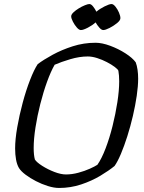

<svg xmlns="http://www.w3.org/2000/svg" viewBox="-20 -932 714 952"><path d="M273 0Q248 0 217.5 -9.5Q187 -19 158 -34Q129 -49 106.5 -66Q84 -83 74 -99Q64 -116 59.5 -141Q55 -166 55 -196Q55 -241 65.5 -301Q76 -361 92.5 -422.5Q109 -484 129 -535.5Q149 -587 167 -614Q196 -636 241 -660.5Q286 -685 340.5 -702.5Q395 -720 454 -720Q486 -720 526.5 -705Q567 -690 602 -667.5Q637 -645 653 -623Q659 -607 662 -586Q665 -565 665 -542Q665 -505 658 -457Q651 -409 639 -357.5Q627 -306 611.5 -257Q596 -208 579.5 -169Q563 -130 548 -109Q520 -86 477.5 -60.5Q435 -35 382.5 -17.5Q330 0 273 0ZM307 -67Q337 -67 368.5 -75.5Q400 -84 425.5 -95.5Q451 -107 463 -115Q484 -145 503.5 -196Q523 -247 538 -307Q553 -367 562 -425.5Q571 -484 571 -529Q571 -543 570 -556.5Q569 -570 567 -581Q565 -588 549 -600Q533 -612 510 -624Q487 -636 462 -644Q437 -652 415 -652Q374 -652 328.5 -638.5Q283 -625 251 -611Q232 -578 213.5 -527Q195 -476 180 -417Q165 -358 156 -300.5Q147 -243 147 -198Q147 -180 148.5 -166Q150 -152 153 -141Q162 -127 189.5 -109.5Q217 -92 249.5 -79.5Q282 -67 307 -67ZM381 -783Q372 -783 361 -795.5Q350 -808 341.5 -824.5Q333 -841 333 -851Q333 -860 344 -870.5Q355 -881 370.5 -890.5Q386 -900 401 -906Q416 -912 423 -912Q432 -912 441.5 -900Q451 -888 458 -874Q474 -888 498 -900Q522 -912 533 -912Q542 -912 552.5 -899Q563 -886 570 -869.5Q577 -853 577 -842Q577 -831 560.5 -817.5Q544 -804 523.5 -793.5Q503 -783 492 -783Q483 -783 472.5 -795Q462 -807 454 -821Q439 -807 416 -795Q393 -783 381 -783Z"/></svg>

Font: Texturina
Style: Italic
Weight: 400
Italic angle: -11°
Designer: Guillermo Torres Carreño
Foundry: Omnibus-Type
Version: Version 1.002; ttfautohint (v1.8.3)